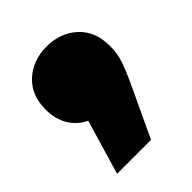

<svg xmlns="http://www.w3.org/2000/svg" viewBox="-128 -324 560 560"><g transform="rotate(-45 152.0 -44.0)"><path d="M175 160H35L85 -9Q55 -23 37.5 -51.5Q20 -80 20 -120Q20 -179 57.5 -213.5Q95 -248 152 -248Q209 -248 246.5 -213.5Q284 -179 284 -120Q284 -108 283 -96.5Q282 -85 278 -70.5Q274 -56 266 -36.5Q258 -17 245 11Z"/></g></svg>

Font: Montserrat-Alt1 Black
Style: Regular
Weight: 900
Designer: Differentunic
Foundry: Differentunic
Version: Version 7.222